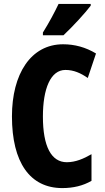

<svg xmlns="http://www.w3.org/2000/svg" viewBox="-20 -950 534 980"><path d="M443 -921V-930H279C258 -886 232 -837 199 -784V-770H304C352 -815 416 -885 443 -921ZM314 -593C356 -593 392 -577 428 -552L470 -677C417 -709 361 -724 302 -724C137 -724 41 -572 41 -356C41 -121 133 10 298 10C354 10 404 -2 447 -27V-163C407 -140 366 -122 321 -122C242 -122 199 -202 199 -355C199 -497 238 -593 314 -593Z"/></svg>

Font: Noto Sans Georgian ExtraCondensed ExtraBold
Style: Regular
Weight: 800
Width: 2
Designer: Monotype Design Team, Akaki Razmadze
Foundry: Google LLC
Version: Version 2.005